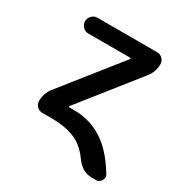

<svg xmlns="http://www.w3.org/2000/svg" viewBox="-159 -665 870 914"><g transform="rotate(30 276.5 -208.5)"><path d="M239.3 -108.4Q333 -108.4 408.2 -54.7Q468.8 -11.7 523.4 78.1Q528.3 85.9 528.3 94.2Q528.3 102.5 523.4 111.3Q513.7 127.9 494.1 127.9H472.7Q419.9 127.9 384.8 79.1Q351.6 32.2 313.5 10.7Q257.8 -21.5 162.1 -21.5H114.3Q96.7 -21.5 84.5 -33.7Q72.3 -45.9 72.3 -63.5Q72.3 -105.5 98.6 -138.7L347.7 -452.1Q349.6 -454.1 348.6 -456.1Q347.7 -458 344.7 -458H115.2Q97.7 -458 85 -470.7Q72.3 -483.4 72.3 -501.5Q72.3 -519.5 85 -532.2Q97.7 -544.9 115.2 -544.9H443.4Q460.9 -544.9 473.1 -532.7Q485.4 -520.5 485.4 -502.9Q485.4 -460.9 459 -427.7L210 -114.3Q208 -112.3 209 -110.4Q210 -108.4 212.9 -108.4Z"/></g></svg>

Font: Gen Jyuu Gothic P Medium
Style: Regular
Weight: 500
Designer: [Source Han Sans]
Ryoko NISHIZUKA  (kana & ideographs); Paul D. Hunt (Latin, Greek & Cyrillic); Wenlong ZHANG  (bopomofo
Version: Version 1.002.20150607